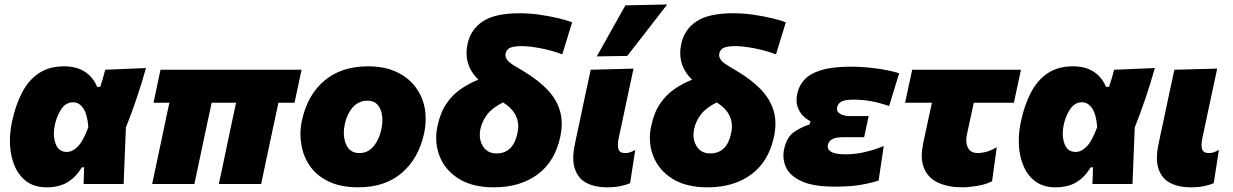

<svg xmlns="http://www.w3.org/2000/svg" viewBox="-20 -806 5402 841"><path d="M184.5 14.5Q132.5 14.5 98.2 -10Q64 -34.5 45.5 -76Q27 -117.5 24 -168.5Q23.5 -179 23.5 -189.5Q23.5 -230 32.5 -272Q47.5 -344.5 76 -399.5Q104.5 -454.5 149.8 -485Q195 -515.5 261 -515.5Q314.5 -515.5 351 -492.2Q387.5 -469 405.5 -425.5H419Q425.5 -445 430.8 -463.5Q436 -482 441 -500.5L619.5 -508Q601.5 -443 578 -374Q554.5 -305 531.5 -248Q529 -186 526.5 -124Q524 -62 521.5 0H346Q347 -18.5 347.5 -37Q348 -55 348.5 -73H338.5Q312.5 -30 275.8 -7.8Q239 14.5 184.5 14.5ZM273 -140.5Q298 -140.5 321.8 -165.2Q345.5 -190 367 -249.5Q362.5 -306.5 344.2 -332.2Q326 -358 301.5 -358Q267.5 -358 247.8 -327Q228 -296 220.5 -260Q216 -239.5 216 -221Q216 -197.5 223.5 -177Q236 -140.5 273 -140.5Z M646.5 0Q657.5 -50.5 668 -101.5Q678.5 -152 692 -215L702 -263Q707.5 -289.5 712.5 -312.8Q717.5 -336 722 -356H652.5L683 -500.5H1301L1270 -356H1199.5L1166.5 -201.5Q1156 -153 1145.5 -103Q1135 -52.5 1124 0H938.5Q945.5 -33.5 955.5 -79Q965 -124 975 -172.5Q984 -215.5 993.5 -260.2Q1003 -305 1014 -356H907Q902.5 -334.5 898 -313Q893 -291 888.5 -269.5L874.5 -203.5Q863 -150 852.8 -100.8Q842.5 -51.5 831.5 0Z M1549 14.5Q1474.5 14.5 1422.2 -9.8Q1370 -34 1339.8 -75.8Q1309.5 -117.5 1300.5 -170Q1296 -193.5 1296 -218Q1296 -247.5 1302.5 -278Q1326.5 -390 1401 -452.8Q1475.5 -515.5 1592 -515.5Q1664 -515.5 1716 -491.2Q1768 -467 1799.2 -425.8Q1830.5 -384.5 1840.5 -332.5Q1844.5 -309.5 1844.5 -285.5Q1844.5 -255 1838 -223.5Q1814.5 -113 1740.8 -49.2Q1667 14.5 1549 14.5ZM1554.5 -135.5Q1592.5 -135.5 1617.2 -166.2Q1642 -197 1650.5 -240Q1655 -260.5 1655 -279.5Q1655 -290.5 1653.5 -301Q1649.5 -329.5 1633.8 -347.2Q1618 -365 1589.5 -365Q1551 -365 1525.2 -335.8Q1499.5 -306.5 1490 -260.5Q1486 -241.5 1486 -224Q1486 -196.5 1496 -173.5Q1512 -135.5 1554.5 -135.5Z M2143 14.5Q2049.5 14.5 1989.5 -23Q1929.5 -60.5 1905.5 -122Q1890.5 -160 1890.5 -201.5Q1890.5 -227 1896.5 -254.5Q1909 -313.5 1935.5 -352.2Q1962 -391 1998 -415.8Q2034 -440.5 2075.5 -457Q2023.5 -507.5 2023.5 -574Q2023.5 -593 2028 -613.5Q2041 -676.5 2094.5 -712.2Q2148 -748 2257.5 -748Q2297.5 -748 2342.2 -741.8Q2387 -735.5 2425.8 -726.2Q2464.5 -717 2486 -708L2443 -568Q2397.5 -585 2348.2 -594.5Q2299 -604 2264.5 -604Q2235 -604 2217 -597.8Q2199 -591.5 2194.5 -571Q2194 -568 2194 -565Q2194 -556 2199.5 -546.5Q2207 -534 2235.5 -516.5L2281.5 -489Q2337.5 -454.5 2376.8 -414.2Q2416 -374 2432 -323Q2440.5 -296 2440.5 -264.5Q2440.5 -237 2434 -206.5Q2411 -98.5 2334.8 -42Q2258.5 14.5 2143 14.5ZM2084.5 -241.5Q2081.5 -228 2081.5 -215Q2081.5 -188 2095 -166Q2114.5 -134 2155 -134Q2228 -134 2246.5 -222.5Q2250 -237.5 2250 -252Q2250 -276 2240.5 -297Q2225.5 -330.5 2183.5 -357.5Q2136 -333.5 2114 -304.5Q2092 -275.5 2084.5 -241.5Z M2637.5 14.5Q2587.5 14.5 2550.8 -3.8Q2514 -22 2499 -64Q2491 -85.5 2491 -114Q2491 -142 2498.5 -176.5Q2505 -208 2509.5 -229.5Q2514 -251 2519.5 -275.5Q2534.5 -347 2545.2 -397.8Q2556 -448.5 2567.5 -500.5L2755 -505.5Q2737 -422 2722 -351Q2707 -280 2696.5 -231L2689.5 -198.5Q2686.5 -183.5 2686.5 -172Q2686.5 -161 2689 -153Q2694 -135.5 2718.5 -135.5Q2729 -135.5 2738.8 -138.5Q2748.5 -141.5 2762.5 -149.5L2740 -4Q2721.5 4.5 2696.2 9.5Q2671 14.5 2637.5 14.5ZM2594 -559Q2625.5 -615.5 2656.8 -671.2Q2688 -727 2719.5 -782.5L2902.5 -786.5Q2857.5 -728 2813.5 -671.5Q2769.5 -615 2727.5 -561Z M3079 14.5Q2985.5 14.5 2925.5 -23Q2865.5 -60.5 2841.5 -122Q2826.5 -160 2826.5 -201.5Q2826.5 -227 2832.5 -254.5Q2845 -313.5 2871.5 -352.2Q2898 -391 2934 -415.8Q2970 -440.5 3011.5 -457Q2959.5 -507.5 2959.5 -574Q2959.5 -593 2964 -613.5Q2977 -676.5 3030.5 -712.2Q3084 -748 3193.5 -748Q3233.5 -748 3278.2 -741.8Q3323 -735.5 3361.8 -726.2Q3400.5 -717 3422 -708L3379 -568Q3333.5 -585 3284.2 -594.5Q3235 -604 3200.5 -604Q3171 -604 3153 -597.8Q3135 -591.5 3130.5 -571Q3130 -568 3130 -565Q3130 -556 3135.5 -546.5Q3143 -534 3171.5 -516.5L3217.5 -489Q3273.5 -454.5 3312.8 -414.2Q3352 -374 3368 -323Q3376.5 -296 3376.5 -264.5Q3376.5 -237 3370 -206.5Q3347 -98.5 3270.8 -42Q3194.5 14.5 3079 14.5ZM3020.5 -241.5Q3017.5 -228 3017.5 -215Q3017.5 -188 3031 -166Q3050.5 -134 3091 -134Q3164 -134 3182.5 -222.5Q3186 -237.5 3186 -252Q3186 -276 3176.5 -297Q3161.5 -330.5 3119.5 -357.5Q3072 -333.5 3050 -304.5Q3028 -275.5 3020.5 -241.5Z M3637 11.5Q3542 11.5 3490.8 -12.2Q3439.5 -36 3422.5 -74Q3411.5 -98.5 3411.5 -124.5Q3411.5 -138.5 3414.5 -152.5Q3426 -205.5 3457.8 -227.5Q3489.5 -249.5 3526.5 -261L3529.5 -275Q3513.5 -283 3497.5 -298.8Q3481.5 -314.5 3473.5 -338.5Q3469 -351.5 3469 -367.5Q3469 -380.5 3472 -395.5Q3479.5 -431.5 3504.5 -458Q3529.5 -484.5 3578.5 -499.2Q3627.5 -514 3706.5 -514Q3761.5 -514 3820 -506Q3878.5 -498 3918.5 -485L3874.5 -341.5Q3826 -358 3789.8 -363.8Q3753.5 -369.5 3719 -369.5Q3680.5 -369.5 3665.5 -361Q3650.5 -352.5 3647 -336.5Q3646 -333 3646 -329.5Q3646 -316 3659 -308Q3675 -297.5 3703 -297.5H3785L3765 -205H3671.5Q3613.5 -205 3606.5 -172Q3605.5 -168 3605.5 -165Q3605.5 -130 3684.5 -130Q3730.5 -130 3776.2 -141.8Q3822 -153.5 3851 -166.5L3828.5 -15.5Q3798.5 -5 3752.8 3.2Q3707 11.5 3637 11.5Z M4195.5 14.5Q4134 14.5 4090 -5.5Q4046 -25.5 4028 -68Q4017.5 -92 4017.5 -124.5Q4017.5 -148.5 4023.5 -177.5Q4032 -216.5 4040.5 -256.5Q4049 -296 4062 -356H3944.5L3975.5 -500.5H4452L4421 -356H4245.5Q4238 -322.5 4231 -289.5Q4224 -256 4216.5 -222.5Q4212.5 -205.5 4212.5 -191.5Q4212.5 -172 4220 -158.5Q4232 -135.5 4263.5 -135.5Q4278.5 -135.5 4298.5 -140.5Q4318.5 -145.5 4346 -161L4325.5 -12Q4299.5 1.5 4261.5 8Q4223.5 14.5 4195.5 14.5Z M4603.5 14.5Q4551.5 14.5 4517.2 -10Q4483 -34.5 4464.5 -76Q4446 -117.5 4443 -168.5Q4442.5 -179 4442.5 -189.5Q4442.5 -230 4451.5 -272Q4466.5 -344.5 4495 -399.5Q4523.5 -454.5 4568.8 -485Q4614 -515.5 4680 -515.5Q4733.5 -515.5 4770 -492.2Q4806.5 -469 4824.5 -425.5H4838Q4844.5 -445 4849.8 -463.5Q4855 -482 4860 -500.5L5038.5 -508Q5020.5 -443 4997 -374Q4973.5 -305 4950.5 -248Q4948 -186 4945.5 -124Q4943 -62 4940.5 0H4765Q4766 -18.5 4766.5 -37Q4767 -55 4767.5 -73H4757.5Q4731.5 -30 4694.8 -7.8Q4658 14.5 4603.5 14.5ZM4692 -140.5Q4717 -140.5 4740.8 -165.2Q4764.5 -190 4786 -249.5Q4781.5 -306.5 4763.2 -332.2Q4745 -358 4720.5 -358Q4686.5 -358 4666.8 -327Q4647 -296 4639.5 -260Q4635 -239.5 4635 -221Q4635 -197.5 4642.5 -177Q4655 -140.5 4692 -140.5Z M5194 14.5Q5144 14.5 5107.2 -3.8Q5070.5 -22 5055.5 -64Q5047.5 -85.5 5047.5 -114Q5047.5 -142 5055 -176.5Q5061.5 -208 5066 -229.5Q5070.5 -251 5076 -275.5Q5091 -347 5101.8 -397.8Q5112.5 -448.5 5124 -500.5L5311.5 -505.5Q5293.5 -422 5278.5 -351Q5263.5 -280 5253 -231L5246 -198.5Q5243 -183.5 5243 -172Q5243 -161 5245.5 -153Q5250.5 -135.5 5275 -135.5Q5285.5 -135.5 5295.2 -138.5Q5305 -141.5 5319 -149.5L5296.5 -4Q5278 4.5 5252.8 9.5Q5227.5 14.5 5194 14.5Z"/></svg>

Font: Heraclito ExtraBold
Style: Italic
Weight: 800
Italic angle: -12°
Designer: Kostas Bartsokas (font) & Cristiano Sobral (main changes)
Foundry: Kostas Bartsokas (font) & Cristiano Sobral (main changes)
Version: Version 1.00;July 8, 2020;FontCreator 13.0.0.2655 64-bit